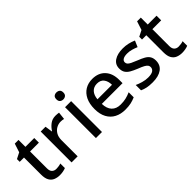

<svg xmlns="http://www.w3.org/2000/svg" viewBox="74 -1552 2371 2371"><g transform="rotate(-45 1259.5 -367.0)"><path d="M277 -76Q298 -76 320 -79.5Q342 -83 358 -89V-9Q340 -1 311.5 4.5Q283 10 254 10Q210 10 173 -5Q136 -20 114.5 -57Q93 -94 93 -160V-458H18V-506L97 -546L134 -660H199V-539H353V-458H199V-162Q199 -118 220.5 -97Q242 -76 277 -76Z M732 -549Q746 -549 762.5 -547.5Q779 -546 791 -544L780 -445Q754 -452 726 -452Q686 -452 650.5 -432Q615 -412 593.5 -374.5Q572 -337 572 -284V0H466V-539H550L564 -443H568Q594 -486 635 -517.5Q676 -549 732 -549Z M945 -744Q969 -744 987 -730Q1005 -716 1005 -683Q1005 -651 987 -636.5Q969 -622 945 -622Q919 -622 901.5 -636.5Q884 -651 884 -683Q884 -716 901.5 -730Q919 -744 945 -744ZM997 -539V0H891V-539Z M1375 -549Q1481 -549 1542 -483.5Q1603 -418 1603 -305V-247H1241Q1243 -164 1284.5 -120Q1326 -76 1401 -76Q1453 -76 1493.5 -85.5Q1534 -95 1577 -114V-26Q1536 -8 1495 1Q1454 10 1397 10Q1318 10 1258.5 -21Q1199 -52 1165.5 -113.5Q1132 -175 1132 -265Q1132 -356 1162.5 -419Q1193 -482 1247.5 -515.5Q1302 -549 1375 -549ZM1375 -467Q1318 -467 1283.5 -430Q1249 -393 1243 -325H1497Q1496 -388 1466.5 -427.5Q1437 -467 1375 -467Z M2093 -152Q2093 -73 2035 -31.5Q1977 10 1874 10Q1817 10 1776.5 1.5Q1736 -7 1702 -23V-116Q1737 -99 1784.5 -85.5Q1832 -72 1877 -72Q1937 -72 1963.5 -91Q1990 -110 1990 -142Q1990 -160 1980 -174.5Q1970 -189 1942.5 -204.5Q1915 -220 1862 -240Q1810 -261 1774.5 -281.5Q1739 -302 1720 -330.5Q1701 -359 1701 -404Q1701 -474 1757.5 -511.5Q1814 -549 1907 -549Q1956 -549 1999.5 -539Q2043 -529 2084 -511L2049 -430Q2014 -445 1977 -455.5Q1940 -466 1902 -466Q1854 -466 1829 -451Q1804 -436 1804 -409Q1804 -390 1816 -376Q1828 -362 1856.5 -348Q1885 -334 1935 -314Q1985 -295 2020.5 -275Q2056 -255 2074.5 -226Q2093 -197 2093 -152Z M2413 -76Q2434 -76 2456 -79.5Q2478 -83 2494 -89V-9Q2476 -1 2447.5 4.5Q2419 10 2390 10Q2346 10 2309 -5Q2272 -20 2250.5 -57Q2229 -94 2229 -160V-458H2154V-506L2233 -546L2270 -660H2335V-539H2489V-458H2335V-162Q2335 -118 2356.5 -97Q2378 -76 2413 -76Z"/></g></svg>

Font: Noto Sans Bengali Medium
Style: Regular
Weight: 500
Designer: Jelle Bosma - Monotype Design Team
Foundry: Monotype Imaging Inc.
Version: Version 2.003; ttfautohint (v1.8.4.7-5d5b)